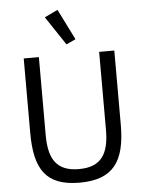

<svg xmlns="http://www.w3.org/2000/svg" viewBox="-62 -998 803 1060"><g transform="rotate(-5 339.0 -468.5)"><path d="M224 -914 330 -755 382 -779 297 -949ZM172 -698H88V-286C88 -83 150 12 336 12C522 12 590 -83 590 -286V-698H506V-266C506 -133 463 -63 339 -63C215 -63 172 -133 172 -266Z"/></g></svg>

Font: Braiins Sans
Style: Regular
Weight: 400
Designer: Mike Abbink, Paul van der Laan, Pieter van Rosmalen, Jiri Chlebus, Lubos Buracinsky
Foundry: Bold Monday, Sudetype
Version: Version 1.000;hotconv 1.0.109;makeotfexe 2.5.65596